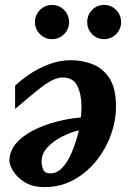

<svg xmlns="http://www.w3.org/2000/svg" viewBox="-20 -743 520 775"><path d="M448.2 -313Q448.2 -255.9 427.5 -198.5Q406.7 -141.1 368.4 -93.5Q330.1 -45.9 277.1 -16.8Q224.1 12.2 160.2 12.2Q111.3 12.2 79.8 -7.6Q48.3 -27.3 33.2 -52.5Q18.1 -77.6 18.1 -92.8Q18.1 -132.3 43.9 -163.1Q69.8 -193.8 112.3 -215.8Q154.8 -237.8 205.6 -251.2Q256.3 -264.6 306.2 -269Q307.1 -277.8 308.1 -289.8Q309.1 -301.8 309.1 -310.1Q309.1 -361.8 292.2 -396Q275.4 -430.2 233.9 -430.2Q212.4 -430.2 189 -418.2Q165.5 -406.2 130.9 -378.4Q96.2 -350.6 41 -303.2V-397Q60.5 -416.5 95.2 -440.7Q129.9 -464.8 174.3 -482.4Q218.8 -500 267.1 -500Q310.5 -500 352.3 -484.4Q394 -468.8 421.1 -428.2Q448.2 -387.7 448.2 -313ZM298.8 -216.8Q264.6 -209 229.7 -191.2Q194.8 -173.3 171.4 -147.9Q147.9 -122.6 147.9 -91.8Q147.9 -74.7 154.3 -58.8Q160.6 -43 183.1 -43Q206.5 -43 224.9 -59.6Q243.2 -76.2 257.3 -102.5Q271.5 -128.9 281.7 -159.2Q292 -189.5 298.8 -216.8ZM468.8 -653.8Q468.8 -625.5 448.7 -605.2Q428.7 -585 399.9 -585Q371.6 -585 351.8 -605.2Q332 -625.5 332 -653.8Q332 -682.6 351.8 -702.9Q371.6 -723.1 399.9 -723.1Q428.7 -723.1 448.7 -702.9Q468.8 -682.6 468.8 -653.8ZM258.8 -653.8Q258.8 -625.5 238.8 -605.2Q218.8 -585 189.9 -585Q161.6 -585 141.4 -605.2Q121.1 -625.5 121.1 -653.8Q121.1 -682.6 141.4 -702.9Q161.6 -723.1 189.9 -723.1Q218.8 -723.1 238.8 -702.9Q258.8 -682.6 258.8 -653.8Z"/></svg>

Font: Charis
Style: Bold Italic
Weight: 700
Italic angle: -11°
Designer: Walt Agee, Miriam Martin, Annie Olsen, Victor Gaultney, Lorna Priest, Alan Ward, Bob Hallissy, Martin Hosken, Sharon Cor
Foundry: SIL Global
Version: Version 7.000